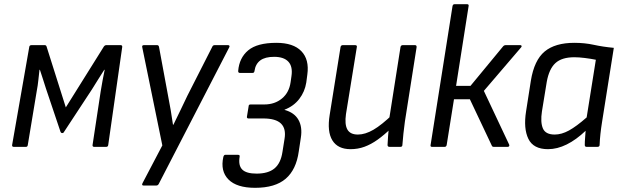

<svg xmlns="http://www.w3.org/2000/svg" viewBox="-20 -703 2983 919"><path d="M46 0Q37 0 38 -9L120 -478Q121 -487 131 -487H194Q201 -487 203 -480L295 -189L477 -480Q482 -487 489 -487H557Q566 -487 565 -478L498 -9Q497 0 488 0H431Q422 0 423 -9L462 -266Q466 -292 471 -318Q476 -344 481 -369H479Q464 -345 449 -321.5Q434 -298 420 -275L286 -71Q284 -66 277 -66Q275 -66 273.5 -67Q272 -68 270 -71L200 -279Q193 -302 185.5 -324.5Q178 -347 171 -369H169Q166 -344 163.5 -319Q161 -294 156 -268L113 -9Q112 0 104 0Z M667 185Q657 185 662 174L757 -7L661 -476Q658 -487 669 -487H732Q739 -487 741 -479L784 -247Q791 -212 797 -176.5Q803 -141 808 -106H810Q827 -141 844 -176Q861 -211 877 -245L996 -479Q999 -487 1008 -487H1071Q1076 -487 1078 -484Q1080 -481 1077 -476L740 177Q736 185 728 185Z M1201 196Q1113 196 1073.5 156Q1034 116 1049 48Q1052 38 1058 38H1119Q1129 38 1127 47Q1120 89 1139.5 108.5Q1159 128 1208 128Q1264 128 1294 103Q1324 78 1332 24L1342 -39Q1350 -87 1325 -111.5Q1300 -136 1240 -136H1169Q1165 -136 1163 -138.5Q1161 -141 1162 -145L1170 -194Q1170 -199 1172.5 -201Q1175 -203 1179 -203H1245Q1295 -203 1329.5 -231.5Q1364 -260 1371 -310L1375 -338Q1382 -384 1360.5 -407.5Q1339 -431 1292 -431Q1249 -431 1226 -414Q1203 -397 1198 -363Q1197 -354 1189 -354H1128Q1120 -354 1120 -363Q1125 -426 1168 -462Q1211 -498 1303 -498Q1384 -498 1422.5 -458Q1461 -418 1451 -346L1446 -308Q1439 -264 1412.5 -229.5Q1386 -195 1342 -178V-177Q1389 -164 1408.5 -129.5Q1428 -95 1420 -44L1410 22Q1398 109 1347.5 152.5Q1297 196 1201 196Z M1658 11Q1597 11 1571 -31Q1545 -73 1558 -153L1610 -478Q1612 -487 1621 -487H1679Q1690 -487 1688 -478L1636 -157Q1629 -108 1642.5 -83.5Q1656 -59 1693 -59Q1728 -59 1767.5 -82Q1807 -105 1861 -157L1852 -89Q1819 -57 1787.5 -34.5Q1756 -12 1724.5 -0.5Q1693 11 1658 11ZM1845 0Q1835 0 1835 -9Q1836 -29 1837.5 -51Q1839 -73 1842 -94V-128L1897 -478Q1899 -487 1908 -487H1966Q1975 -487 1974 -477L1918 -121Q1914 -93 1911 -64Q1908 -35 1906 -9Q1906 0 1896 0Z M2470 -487Q2475 -487 2476.5 -483.5Q2478 -480 2474 -476L2296 -268L2417 -11Q2419 -7 2417 -3.5Q2415 0 2410 0H2344Q2336 0 2334 -6L2229 -228H2153L2118 -9Q2116 0 2108 0H2048Q2039 0 2041 -9L2146 -674Q2148 -683 2156 -683H2215Q2225 -683 2223 -674L2163 -292H2232L2388 -481Q2393 -487 2401 -487Z M2603 11Q2533 11 2509 -38.5Q2485 -88 2498 -170L2521 -317Q2537 -415 2587 -456.5Q2637 -498 2729 -498Q2779 -498 2822 -488.5Q2865 -479 2918 -474L2862 -121Q2857 -90 2854 -62.5Q2851 -35 2850 -9Q2850 0 2839 0H2788Q2779 0 2779 -9Q2779 -25 2780.5 -42.5Q2782 -60 2783 -77Q2738 -34 2692.5 -11.5Q2647 11 2603 11ZM2635 -59Q2668 -59 2703.5 -78.5Q2739 -98 2788 -141L2832 -417Q2807 -422 2779 -425.5Q2751 -429 2729 -429Q2669 -429 2638.5 -401Q2608 -373 2597 -311L2574 -170Q2566 -118 2578.5 -88.5Q2591 -59 2635 -59Z"/></svg>

Font: Sofia Sans Semi Condensed
Style: Italic
Weight: 400
Italic angle: -9°
Designer: Botio Nikoltchev, Ani Petrova
Foundry: lettersoup
Version: Version 4.101